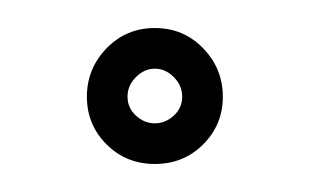

<svg xmlns="http://www.w3.org/2000/svg" viewBox="-20 80 221 137"><path d="M125 183Q111 197 90.5 197Q70 197 56 183Q42 169 42 149Q42 129 56 114.5Q70 100 90.5 100Q111 100 125 114.5Q139 129 139 149Q139 169 125 183ZM104 135Q98 129 90.5 129Q83 129 77 135Q71 141 71 149Q71 157 77 162.5Q83 168 90.5 168Q98 168 104 162.5Q110 157 110 149Q110 141 104 135Z"/></svg>

Font: Soda Fountain
Style: InlineOblique
Weight: 400
Version: Version 1.0